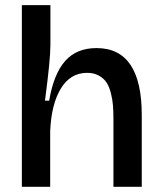

<svg xmlns="http://www.w3.org/2000/svg" viewBox="-20 -718 622 738"><path d="M64 0V-291V-698.2H173.8V-544.9Q173.8 -488.3 152.8 -331.1H168.9Q186.5 -434.1 230.5 -483.6Q274.4 -533.2 351.1 -533.2Q524.9 -533.2 524.9 -275.9V0H416V-261.2Q416 -290 414.3 -312Q412.6 -334 406.5 -358.9Q400.4 -383.8 389.9 -400.1Q379.4 -416.5 360.4 -427.2Q341.3 -438 314.9 -438Q250.5 -438 213.9 -377.7Q177.2 -317.4 172.9 -213.9V0Z"/></svg>

Font: Bricolage Grotesque Medium
Style: Regular
Weight: 500
Designer: Mathieu Triay
Foundry: Atelier Triay
Version: Version 1.000;gftools[0.9.30]